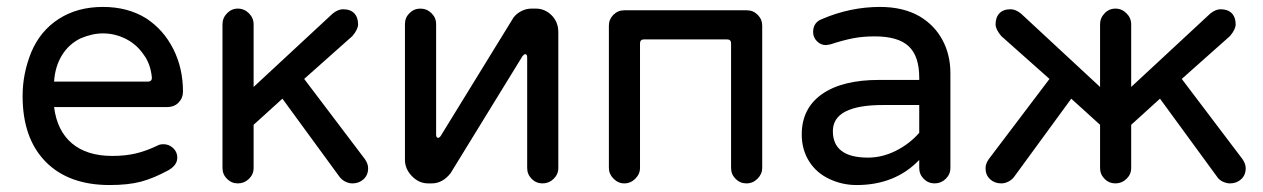

<svg xmlns="http://www.w3.org/2000/svg" viewBox="-20 -529 3684 560"><path d="M45.9 -249Q45.9 -314.5 71.3 -377Q97.7 -439.5 151.9 -474.1Q206.1 -508.8 280.3 -508.8Q352.5 -508.8 406.2 -475.6Q457 -442.4 485.4 -386.2Q513.7 -330.1 513.7 -261.7Q513.7 -243.2 501 -230Q488.3 -216.8 467.8 -216.8H137.7Q146.5 -147.5 189.9 -110.8Q233.4 -74.2 307.6 -74.2Q345.7 -74.2 376.5 -81.5Q407.2 -88.9 439.5 -104.5Q446.3 -108.4 457 -108.4Q472.7 -108.4 484.9 -97.2Q497.1 -85.9 497.1 -69.3Q497.1 -46.9 470.7 -32.2Q427.7 -8.8 390.6 1Q353.5 10.7 299.8 10.7Q179.7 10.7 112.8 -57.6Q45.9 -126 45.9 -249ZM411.1 -291Q423.8 -291 422.9 -303.7Q418.9 -342.8 399.4 -369.1Q378.9 -399.4 347.2 -415.5Q315.4 -431.6 280.3 -431.6Q249 -431.6 214.8 -417Q180.7 -400.4 160.6 -367.7Q140.6 -335 137.7 -291Z M628.9 -39.1V-458Q628.9 -476.6 642.1 -490.2Q655.3 -503.9 673.8 -503.9Q692.4 -503.9 706.1 -490.2Q719.7 -476.6 719.7 -458V-275.4L950.2 -489.3Q965.8 -502 980.5 -502Q1002 -502 1013.2 -490.2Q1024.4 -478.5 1024.4 -458Q1024.4 -443.4 1007.8 -423.8L867.2 -298.8L1043.9 -65.4Q1053.7 -51.8 1053.7 -38.1Q1053.7 -18.6 1040.5 -6.3Q1027.3 5.9 1007.8 5.9Q998 5.9 987.8 1Q977.5 -3.9 970.7 -12.7L803.7 -241.2L719.7 -165V-39.1Q719.7 -20.5 706.1 -7.3Q692.4 5.9 673.8 5.9Q655.3 5.9 642.1 -7.3Q628.9 -20.5 628.9 -39.1Z M1161.1 -62.5V-459Q1161.1 -477.5 1174.3 -490.7Q1187.5 -503.9 1206.1 -503.9Q1224.6 -503.9 1238.3 -490.7Q1252 -477.5 1252 -459V-136.7Q1252 -127 1257.8 -127Q1261.7 -127 1265.6 -132.8L1477.5 -477.5Q1486.3 -489.3 1500.5 -496.6Q1514.6 -503.9 1530.3 -503.9H1543Q1569.3 -503.9 1588.9 -484.4Q1608.4 -464.8 1608.4 -435.5V-39.1Q1608.4 -20.5 1594.7 -7.3Q1581.1 5.9 1562.5 5.9Q1543.9 5.9 1530.8 -7.3Q1517.6 -20.5 1517.6 -39.1V-361.3Q1517.6 -371.1 1511.7 -371.1Q1508.8 -371.1 1503.9 -365.2L1293.9 -23.4Q1270.5 5.9 1239.3 5.9H1228.5Q1202.1 5.9 1181.6 -15.1Q1161.1 -36.1 1161.1 -62.5Z M1755.9 -39.1V-454.1Q1755.9 -472.7 1769 -485.8Q1782.2 -499 1800.8 -499H2158.2Q2176.8 -499 2189.9 -485.8Q2203.1 -472.7 2203.1 -454.1V-39.1Q2203.1 -21.5 2189.5 -7.8Q2175.8 5.9 2157.2 5.9Q2138.7 5.9 2125.5 -7.3Q2112.3 -20.5 2112.3 -39.1V-402.3Q2112.3 -414.1 2100.6 -414.1H1858.4Q1846.7 -414.1 1846.7 -402.3V-39.1Q1846.7 -21.5 1833 -7.8Q1819.3 5.9 1800.8 5.9Q1783.2 5.9 1769.5 -7.8Q1755.9 -21.5 1755.9 -39.1Z M2399.4 -6.8Q2361.3 -24.4 2339.8 -58.6Q2318.4 -92.8 2318.4 -136.7Q2318.4 -212.9 2377.4 -254.4Q2436.5 -295.9 2543.9 -295.9H2661.1V-302.7Q2661.1 -365.2 2630.4 -394Q2599.6 -422.9 2531.2 -422.9Q2497.1 -422.9 2468.8 -417.5Q2440.4 -412.1 2401.4 -399.4L2388.7 -397.5Q2374 -397.5 2362.8 -408.7Q2351.6 -419.9 2351.6 -435.5Q2351.6 -463.9 2377.9 -473.6Q2460 -508.8 2546.9 -508.8Q2614.3 -508.8 2662.1 -481.4Q2706.1 -455.1 2729 -412.1Q2752 -369.1 2752 -315.4V-39.1Q2752 -20.5 2738.3 -7.3Q2724.6 5.9 2706.1 5.9Q2687.5 5.9 2674.3 -7.3Q2661.1 -20.5 2661.1 -39.1V-62.5Q2590.8 10.7 2478.5 10.7Q2436.5 10.7 2399.4 -6.8ZM2511.7 -69.3Q2552.7 -69.3 2592.3 -88.9Q2631.8 -108.4 2661.1 -141.6V-222.7H2555.7Q2409.2 -222.7 2409.2 -146.5Q2409.2 -69.3 2511.7 -69.3Z M3530.3 -12.7 3363.3 -241.2 3279.3 -165V-39.1Q3279.3 -20.5 3265.6 -7.3Q3252 5.9 3233.4 5.9Q3214.8 5.9 3201.7 -7.3Q3188.5 -20.5 3188.5 -39.1V-165L3104.5 -241.2L2937.5 -12.7Q2930.7 -3.9 2920.4 1Q2910.2 5.9 2900.4 5.9Q2880.9 5.9 2867.7 -6.3Q2854.5 -18.6 2854.5 -38.1Q2854.5 -51.8 2864.3 -65.4L3041 -298.8L2900.4 -423.8Q2883.8 -443.4 2883.8 -458Q2883.8 -478.5 2895 -490.2Q2906.2 -502 2927.7 -502Q2942.4 -502 2958 -489.3L3188.5 -275.4V-458Q3188.5 -476.6 3201.7 -490.2Q3214.8 -503.9 3233.4 -503.9Q3252 -503.9 3265.6 -490.2Q3279.3 -476.6 3279.3 -458V-275.4L3509.8 -489.3Q3525.4 -502 3540 -502Q3561.5 -502 3572.8 -490.2Q3584 -478.5 3584 -458Q3584 -443.4 3567.4 -423.8L3426.8 -298.8L3603.5 -65.4Q3613.3 -51.8 3613.3 -38.1Q3613.3 -18.6 3600.1 -6.3Q3586.9 5.9 3567.4 5.9Q3557.6 5.9 3546.9 1Q3536.1 -3.9 3530.3 -12.7Z"/></svg>

Font: jf-openhuninn-2.0
Style: Regular
Weight: 400
Designer: [Kosugi Maru]
Designed by MOTOYA      

[Varela Round]
Joe Prince (Latin component); Avraham Cornfeld (Hebrew component)
Foundry: justfont CO.,LTD.
Version: 2.0